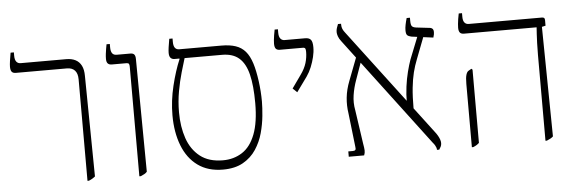

<svg xmlns="http://www.w3.org/2000/svg" viewBox="-45 -786 2805 933"><g transform="rotate(-5 1357.5 -319.0)"><path d="M348 6V-489Q348 -518 334.5 -532.5Q321 -547 296 -547H47Q33 -547 27 -554.5Q21 -562 21 -579Q21 -589 23.5 -607Q26 -625 30 -647H46V-631Q46 -611 53.5 -601.5Q61 -592 74 -592H297Q323 -592 341.5 -582.5Q360 -573 370 -553.5Q380 -534 380 -503L386 -12Q380 -7 372.5 -2.5Q365 2 355 6Z M601 6V-528Q601 -539 598 -543Q595 -547 586 -547H515Q502 -547 495.5 -554Q489 -561 489 -576Q489 -588 490.5 -600.5Q492 -613 494 -625Q496 -637 498 -647H514V-631Q514 -611 521 -601.5Q528 -592 542 -592H609Q623 -592 628.5 -585Q634 -578 634 -563L639 -13Q634 -7 626 -2.5Q618 2 608 6Z M1009 9Q936 9 886.5 -27Q837 -63 812 -127.5Q787 -192 787 -275Q787 -346 804.5 -418Q822 -490 845 -544V-554H870V-547Q862 -521 850 -480Q838 -439 829 -389.5Q820 -340 820 -287Q820 -216 839.5 -159.5Q859 -103 901.5 -69.5Q944 -36 1013 -36Q1066 -36 1107 -62.5Q1148 -89 1170.5 -147.5Q1193 -206 1193 -299Q1193 -385 1179.5 -439.5Q1166 -494 1135.5 -520.5Q1105 -547 1053 -547H821Q809 -547 802 -554.5Q795 -562 795 -579Q795 -589 797.5 -607Q800 -625 804 -647H820V-630Q820 -611 827 -601.5Q834 -592 848 -592H1054Q1094 -592 1122.5 -582.5Q1151 -573 1170 -551Q1189 -529 1201 -491Q1212 -456 1219 -404.5Q1226 -353 1226 -304Q1226 -275 1222 -234Q1218 -193 1206.5 -151Q1195 -109 1171 -72.5Q1147 -36 1107.5 -13.5Q1068 9 1009 9Z M1401 -334 1380 -354 1424 -416Q1445 -445 1453 -472Q1461 -499 1461 -526Q1461 -537 1458.5 -542Q1456 -547 1446 -547H1335Q1321 -547 1315 -554.5Q1309 -562 1309 -579Q1309 -586 1310 -596.5Q1311 -607 1313 -619.5Q1315 -632 1318 -647H1334V-630Q1334 -611 1341.5 -601.5Q1349 -592 1362 -592H1462Q1481 -592 1489.5 -582Q1498 -572 1498 -545Q1498 -522 1492 -497.5Q1486 -473 1476.5 -449.5Q1467 -426 1453 -406Z M2053 4Q2053 -2 2051 -7.5Q2049 -13 2045.5 -19Q2042 -25 2035 -33L1636 -562Q1625 -576 1621 -588Q1617 -600 1617 -608Q1617 -619 1620 -628Q1623 -637 1627 -647H1642V-642Q1642 -631 1646 -621.5Q1650 -612 1659 -601L2050 -84Q2058 -74 2064 -63.5Q2070 -53 2073 -44Q2076 -35 2076 -27Q2076 -17 2072 -9.5Q2068 -2 2064 4ZM1623 0V-26H1645Q1654 -26 1657.5 -30Q1661 -34 1659 -45L1640 -210Q1634 -248 1638 -287Q1642 -326 1658 -367L1702 -482L1729 -475L1691 -368Q1678 -332 1672.5 -295.5Q1667 -259 1674 -223L1698 -58Q1702 -36 1702.5 -24Q1703 -12 1698 0ZM1957 -201 1927 -237Q1927 -278 1932 -315.5Q1937 -353 1945.5 -386.5Q1954 -420 1963 -445L2010 -563L2039 -560L1994 -443Q1982 -413 1974 -381Q1966 -349 1961.5 -306.5Q1957 -264 1957 -201ZM2083 -541 1977 -555Q1963 -558 1957 -564Q1951 -570 1951 -588Q1951 -600 1954 -615Q1957 -630 1962 -647H1978V-632Q1978 -612 1983.5 -605.5Q1989 -599 2004 -597L2073 -589Q2081 -587 2084.5 -582Q2088 -577 2088 -568Q2088 -563 2087 -556.5Q2086 -550 2083 -541Z M2582 6V-413Q2582 -446 2583 -471.5Q2584 -497 2585 -515Q2586 -533 2587 -545V-547H2233Q2219 -547 2213 -554.5Q2207 -562 2207 -578Q2207 -585 2208 -596Q2209 -607 2211 -620Q2213 -633 2216 -647H2232V-629Q2232 -610 2239.5 -601Q2247 -592 2260 -592H2617Q2624 -592 2627.5 -589Q2631 -586 2631 -578V-551L2613 -547L2620 -12Q2615 -7 2607 -2.5Q2599 2 2589 6ZM2223 6V-303Q2223 -333 2227.5 -347.5Q2232 -362 2240 -366L2254 -374L2259 -369V-12Q2254 -7 2247 -2.5Q2240 2 2230 6Z"/></g></svg>

Font: Noto Serif Hebrew ExtraLight
Style: Regular
Weight: 250
Version: Version 2.003